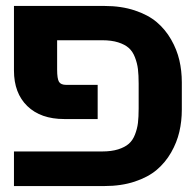

<svg xmlns="http://www.w3.org/2000/svg" viewBox="-20 -624 657 645"><path d="M590.8 -347.2V-255.9Q590.8 -216.8 582.5 -181.2Q574.2 -145.5 554.9 -111.8Q535.6 -78.1 506.6 -53.5Q477.5 -28.8 432.4 -13.9Q387.2 1 331.1 1H26.9V-115.2H323.2Q354.5 -115.2 377 -122.3Q399.4 -129.4 412.6 -140.9Q425.8 -152.3 433.3 -171.6Q440.9 -190.9 443.4 -210.9Q445.8 -231 445.8 -259.8V-342.8Q445.8 -371.6 443.4 -391.8Q440.9 -412.1 433.3 -431.6Q425.8 -451.2 412.6 -462.9Q399.4 -474.6 377 -481.7Q354.5 -488.8 323.2 -488.8H171.9V-390.1Q171.9 -359.4 178.2 -349.1Q184.6 -338.9 202.1 -338.9H308.1V-224.1H195.8Q116.7 -224.1 71.8 -267.6Q26.9 -311 26.9 -387.2V-604H331.1Q387.2 -604 432.4 -589.1Q477.5 -574.2 506.6 -549.6Q535.6 -524.9 554.9 -491.2Q574.2 -457.5 582.5 -421.9Q590.8 -386.2 590.8 -347.2Z"/></svg>

Font: LT Superior
Style: Bold
Weight: 400
Designer: Daniel Lyons
Foundry: LyonsType
Version: Version 1.000